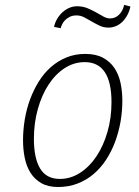

<svg xmlns="http://www.w3.org/2000/svg" viewBox="-20 -747 563 777"><path d="M325.2 -528.8Q367.7 -528.8 396.5 -513.4Q425.3 -498 442.9 -471.9Q460.4 -445.8 467.8 -411.4Q475.1 -377 475.1 -339.4Q475.1 -296.9 467.8 -254.6Q460.4 -212.4 446 -173.6Q431.6 -134.8 409.9 -101.3Q388.2 -67.9 359.4 -43.2Q330.6 -18.6 294.4 -4.4Q258.3 9.8 215.3 9.8Q174.8 9.8 147.7 -5.6Q120.6 -21 104 -46.9Q87.4 -72.8 80.3 -107.2Q73.2 -141.6 73.2 -179.2Q73.2 -221.2 80.3 -263.7Q87.4 -306.2 101.8 -345Q116.2 -383.8 137.2 -417.5Q158.2 -451.2 186.3 -475.8Q214.4 -500.5 249 -514.6Q283.7 -528.8 325.2 -528.8ZM117.2 -185.1Q117.2 -106.4 142.6 -64.7Q168 -22.9 222.2 -22.9Q265.6 -22.9 303.7 -47.4Q341.8 -71.8 370.1 -114Q398.4 -156.2 414.8 -212.9Q431.2 -269.5 431.2 -333.5Q431.2 -495.6 322.8 -495.6Q279.3 -495.6 241.7 -471.2Q204.1 -446.8 176.5 -404.5Q148.9 -362.3 133.1 -305.7Q117.2 -249 117.2 -185.1ZM507.8 -720.7Q503.9 -702.1 495.6 -686.5Q487.3 -670.9 475.8 -659.4Q464.4 -647.9 449.7 -641.6Q435.1 -635.3 418.9 -635.3Q399.4 -635.3 383.1 -643.1Q366.7 -650.9 351.3 -659.9Q335.9 -668.9 321 -676.8Q306.2 -684.6 289.6 -684.6Q273.9 -684.6 262.5 -679Q251 -673.3 243.2 -665.3Q235.4 -657.2 231.2 -648.2Q227.1 -639.2 225.6 -632.8L198.7 -638.2Q202.6 -656.7 212.2 -672.1Q221.7 -687.5 234.1 -698.5Q246.6 -709.5 261.5 -715.6Q276.4 -721.7 291.5 -721.7Q314.9 -721.7 333.7 -713.9Q352.5 -706.1 368.7 -697Q384.8 -688 398.4 -680.2Q412.1 -672.4 425.3 -672.4Q446.8 -672.4 462.2 -688Q477.5 -703.6 482.4 -727.1Z"/></svg>

Font: Ufes Sans Thin
Style: Italic
Weight: 100
Designer: Ricardo Esteves & Thais Bronze
Foundry: ProDesignUfes - Ricardo Esteves, Thais Bronze
Version: Version 2.0